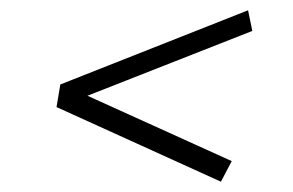

<svg xmlns="http://www.w3.org/2000/svg" viewBox="-20 -417 569 373"><path d="M89.8 -209 97.2 -252.9 461.9 -397 470.2 -356.9 149.9 -231 430.2 -104 409.2 -64Z"/></svg>

Font: Dihjauti S
Style: Italic
Weight: 400
Italic angle: -9°
Designer: T. Christopher White
Version: Version 3.0.0